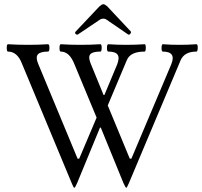

<svg xmlns="http://www.w3.org/2000/svg" viewBox="-20 -877 963 916"><path d="M352.1 -712.9Q350.6 -711.9 348.6 -711.7Q346.7 -711.4 345.2 -712.2Q343.8 -712.9 342.3 -713.9Q340.8 -714.8 339.8 -716.3Q338.9 -717.8 338.4 -719.2Q337.9 -720.7 338.4 -722.4Q338.9 -724.1 339.8 -725.1L455.1 -847.2Q466.3 -856.9 473.1 -856.9Q480 -856.9 491.2 -847.2L603 -728Q607.4 -723.1 601.8 -716.1Q596.2 -709 590.8 -712.9L486.8 -784.2Q481.4 -788.1 473.1 -788.1Q464.4 -788.1 458 -784.2ZM335 19Q330.6 19 321.8 -3.9L84 -575.2Q62 -630.9 18.1 -630.9Q12.2 -630.9 12.2 -648.4Q12.2 -666 18.1 -666Q64 -663.1 113.8 -663.1Q164.1 -663.1 209 -666Q215.8 -666 215.8 -648.4Q215.8 -630.9 209 -630.9Q172.4 -630.9 160.9 -617.7Q149.4 -604.5 161.1 -575.2L350.1 -120.1H357.9L440.9 -315.9L335 -570.8Q311.5 -630.9 270 -630.9Q263.7 -630.9 263.9 -648.4Q264.2 -666 270 -666Q314.9 -663.1 363.8 -663.1Q413.1 -663.1 459 -666Q465.3 -666 465.1 -648.4Q464.8 -630.9 459 -630.9Q421.9 -630.9 410.9 -618.2Q399.9 -605.5 412.1 -575.2L474.1 -423.8H478L539.1 -569.8Q551.3 -601.6 541 -616.2Q530.8 -630.9 497.1 -630.9Q490.2 -630.9 490.2 -648.4Q490.2 -666 497.1 -666Q538.6 -663.1 583 -663.1Q627.9 -663.1 669.9 -666Q675.8 -666 675.5 -648.4Q675.3 -630.9 669.9 -630.9Q601.6 -630.9 585 -589.8L494.1 -374L599.1 -120.1H606.9L796.9 -569.8Q822.3 -630.9 756.8 -630.9Q750.5 -630.9 750.7 -648.4Q751 -666 756.8 -666Q793.9 -663.1 836.9 -663.1Q877.9 -663.1 917 -666Q923.8 -666 923.3 -648.4Q922.9 -630.9 917 -630.9Q859.9 -630.9 841.8 -589.8L595.2 -3.9Q585 19 583 19Q579.1 19 568.8 -3.9L460.9 -268.1H457L348.1 -3.9Q337.9 19 335 19Z"/></svg>

Font: Junicode SmCond Light
Style: Regular
Weight: 300
Width: 4
Designer: Peter S. Baker
Version: Version 2.206